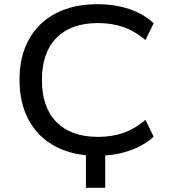

<svg xmlns="http://www.w3.org/2000/svg" viewBox="-20 -734 807 916"><path d="M390 162V-44H482V162ZM443 9Q329 9 246 -34.5Q163 -78 118 -159.5Q73 -241 73 -353Q73 -465 118 -546Q163 -627 246.5 -670.5Q330 -714 444 -714Q527 -714 596 -691Q665 -668 713 -623L674 -543Q623 -586 568.5 -605Q514 -624 447 -624Q320 -624 250 -554Q180 -484 180 -353Q180 -221 250 -151Q320 -81 447 -81Q514 -81 568.5 -100Q623 -119 674 -162L713 -82Q665 -38 595.5 -14.5Q526 9 443 9Z"/></svg>

Font: Nunito Sans 10pt SemiExpanded Medium
Style: Regular
Weight: 500
Width: 6
Designer: Vernon Adams
Foundry: Vernon Adams
Version: Version 3.101;gftools[0.9.27]